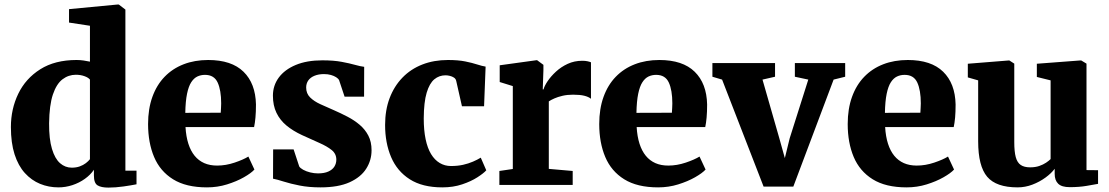

<svg xmlns="http://www.w3.org/2000/svg" viewBox="-20 -840 5036 872"><path d="M245.5 11Q201 11 162 -5Q123 -21 93 -54Q63 -87 46.2 -139Q29.5 -191 29.5 -263Q29.5 -345 63 -414.2Q96.5 -483.5 163 -525.5Q229.5 -567.5 327.5 -567.5Q344 -567.5 359.8 -565.2Q375.5 -563 388.5 -560V-723L293.5 -737.5V-798.5L514 -819.5H519.5L549.5 -796.5V-65H600V-3Q578 1.5 541.2 6.8Q504.5 12 472.5 12Q439.5 12 423 1.8Q406.5 -8.5 406.5 -43V-69Q391 -46 365.5 -27.8Q340 -9.5 308.8 0.8Q277.5 11 245.5 11ZM306 -78.5Q326 -78.5 342 -84.2Q358 -90 369.8 -99Q381.5 -108 388.5 -117V-478.5Q381.5 -487.5 363.8 -494Q346 -500.5 324.5 -500.5Q291 -500.5 263.8 -479.8Q236.5 -459 220.2 -410.8Q204 -362.5 203 -280Q202.5 -208.5 216 -163.8Q229.5 -119 252.8 -98.8Q276 -78.5 306 -78.5Z M920 11Q825 11 766 -25.8Q707 -62.5 679.8 -127.2Q652.5 -192 652.5 -276.5Q652.5 -345.5 672 -399.8Q691.5 -454 727.5 -491.2Q763.5 -528.5 813.8 -548Q864 -567.5 925.5 -567.5Q1031.5 -567.5 1086 -514.2Q1140.5 -461 1142.5 -365.5Q1142.5 -331.5 1140.2 -306.5Q1138 -281.5 1134 -263H822.5Q825 -220 835.5 -187.2Q846 -154.5 864 -132.5Q882 -110.5 907.5 -99.2Q933 -88 966 -88Q1005.5 -88 1045.5 -101.5Q1085.5 -115 1108 -129L1135.5 -70Q1120.5 -53.5 1087.5 -34.8Q1054.5 -16 1011 -2.5Q967.5 11 920 11ZM821.5 -327.5 982.5 -328Q983 -339 983.8 -349.5Q984.5 -360 984.5 -370.5Q984.5 -430.5 968.5 -465.2Q952.5 -500 911 -500Q892 -500 876.2 -492.5Q860.5 -485 848.5 -466.5Q836.5 -448 829.5 -414.2Q822.5 -380.5 821.5 -327.5Z M1435.5 11Q1383.5 11 1341.5 2.8Q1299.5 -5.5 1269 -15.2Q1238.5 -25 1220 -28.5L1220.5 -161.5H1313.5L1339 -84Q1343.5 -76.5 1357 -69Q1370.5 -61.5 1388.5 -57Q1406.5 -52.5 1424 -52.5Q1452.5 -52.5 1471 -60.8Q1489.5 -69 1498.5 -83.2Q1507.5 -97.5 1507.5 -115Q1507.5 -141.5 1486.5 -158.5Q1465.5 -175.5 1430.2 -191Q1395 -206.5 1351.5 -226.5Q1310.5 -245.5 1281 -270Q1251.5 -294.5 1235.5 -327.8Q1219.5 -361 1219.5 -405.5Q1219.5 -451.5 1246.2 -487.8Q1273 -524 1323.2 -545Q1373.5 -566 1444 -566Q1495.5 -566 1531.5 -559.2Q1567.5 -552.5 1592.2 -545.5Q1617 -538.5 1634 -536.5L1633.5 -401H1545L1520 -476Q1516.5 -483 1506.8 -489.2Q1497 -495.5 1483 -499.5Q1469 -503.5 1451.5 -503.5Q1427 -503.5 1408.5 -496Q1390 -488.5 1380.2 -474.8Q1370.5 -461 1370.5 -442.5Q1370.5 -415.5 1388.2 -397.8Q1406 -380 1435 -366.8Q1464 -353.5 1496.5 -339.5Q1527.5 -326 1558.2 -310Q1589 -294 1613.5 -273.2Q1638 -252.5 1652.8 -224.2Q1667.5 -196 1667.5 -157.5Q1667.5 -112 1643.2 -73.8Q1619 -35.5 1567.8 -12.2Q1516.5 11 1435.5 11Z M1989 11Q1898.5 11 1841 -25.8Q1783.5 -62.5 1756.2 -126.8Q1729 -191 1729 -272.5Q1729 -340 1749.5 -394.2Q1770 -448.5 1807.8 -487.5Q1845.5 -526.5 1898 -547Q1950.5 -567.5 2014.5 -567.5Q2061 -567.5 2093 -561Q2125 -554.5 2147.2 -547.2Q2169.5 -540 2185.5 -537.5L2178.5 -357.5H2078L2052 -472.5Q2050 -482 2041.8 -487.5Q2033.5 -493 2022.8 -495.5Q2012 -498 2003.5 -498Q1974.5 -498 1952.5 -479.8Q1930.5 -461.5 1917.8 -419Q1905 -376.5 1904.5 -302Q1904.5 -248.5 1913 -207.8Q1921.5 -167 1937.8 -140.2Q1954 -113.5 1977 -99.8Q2000 -86 2028 -86Q2058.5 -86 2083 -91.5Q2107.5 -97 2127.8 -105.8Q2148 -114.5 2163.5 -124L2188.5 -66.5Q2176.5 -53 2148.2 -34.8Q2120 -16.5 2079.2 -2.8Q2038.5 11 1989 11Z M2248 0V-63.5L2309 -72.5V-449L2249.5 -467.5V-543.5L2416 -566.5H2419.5L2448 -545.5V-521.5L2445 -434H2448.5Q2452.5 -449.5 2467 -471.2Q2481.5 -493 2504.8 -514.5Q2528 -536 2558.2 -550Q2588.5 -564 2624.5 -564Q2638 -564 2648.2 -561.8Q2658.5 -559.5 2664 -557V-391.5Q2652.5 -400.5 2633.5 -405.2Q2614.5 -410 2582.5 -410Q2556.5 -410 2535 -405Q2513.5 -400 2497.8 -393Q2482 -386 2472.5 -379.5V-73L2581 -63.5V0Z M2969 11Q2874 11 2815 -25.8Q2756 -62.5 2728.8 -127.2Q2701.5 -192 2701.5 -276.5Q2701.5 -345.5 2721 -399.8Q2740.5 -454 2776.5 -491.2Q2812.5 -528.5 2862.8 -548Q2913 -567.5 2974.5 -567.5Q3080.5 -567.5 3135 -514.2Q3189.5 -461 3191.5 -365.5Q3191.5 -331.5 3189.2 -306.5Q3187 -281.5 3183 -263H2871.5Q2874 -220 2884.5 -187.2Q2895 -154.5 2913 -132.5Q2931 -110.5 2956.5 -99.2Q2982 -88 3015 -88Q3054.5 -88 3094.5 -101.5Q3134.5 -115 3157 -129L3184.5 -70Q3169.5 -53.5 3136.5 -34.8Q3103.5 -16 3060 -2.5Q3016.5 11 2969 11ZM2870.5 -327.5 3031.5 -328Q3032 -339 3032.8 -349.5Q3033.5 -360 3033.5 -370.5Q3033.5 -430.5 3017.5 -465.2Q3001.5 -500 2960 -500Q2941 -500 2925.2 -492.5Q2909.5 -485 2897.5 -466.5Q2885.5 -448 2878.5 -414.2Q2871.5 -380.5 2870.5 -327.5Z M3448 7.5 3259.5 -478.5 3215.5 -491.5V-553.5H3500V-491.5L3443 -478.5L3519 -213.5L3544.5 -122L3566.5 -212L3651 -478.5L3590 -491.5V-553.5H3818.5V-491.5L3766 -478.5L3583 7.5Z M4097.5 11Q4002.5 11 3943.5 -25.8Q3884.5 -62.5 3857.2 -127.2Q3830 -192 3830 -276.5Q3830 -345.5 3849.5 -399.8Q3869 -454 3905 -491.2Q3941 -528.5 3991.2 -548Q4041.5 -567.5 4103 -567.5Q4209 -567.5 4263.5 -514.2Q4318 -461 4320 -365.5Q4320 -331.5 4317.8 -306.5Q4315.5 -281.5 4311.5 -263H4000Q4002.5 -220 4013 -187.2Q4023.5 -154.5 4041.5 -132.5Q4059.5 -110.5 4085 -99.2Q4110.5 -88 4143.5 -88Q4183 -88 4223 -101.5Q4263 -115 4285.5 -129L4313 -70Q4298 -53.5 4265 -34.8Q4232 -16 4188.5 -2.5Q4145 11 4097.5 11ZM3999 -327.5 4160 -328Q4160.5 -339 4161.2 -349.5Q4162 -360 4162 -370.5Q4162 -430.5 4146 -465.2Q4130 -500 4088.5 -500Q4069.5 -500 4053.8 -492.5Q4038 -485 4026 -466.5Q4014 -448 4007 -414.2Q4000 -380.5 3999 -327.5Z M4838.5 10Q4802 10 4786 -5.5Q4770 -21 4770 -50.5V-73.5Q4755 -53 4728.2 -33.5Q4701.5 -14 4668.8 -1.5Q4636 11 4601.5 11Q4504.5 11 4463.5 -37.2Q4422.5 -85.5 4422.5 -198V-475L4375.5 -488.5V-550.5L4562.5 -565.5H4564L4586.5 -551V-194.5Q4586.5 -151.5 4593.2 -126.5Q4600 -101.5 4615.8 -90.8Q4631.5 -80 4658.5 -80Q4682 -80 4700 -86.2Q4718 -92.5 4731 -101.2Q4744 -110 4751.5 -117.5V-475L4689 -490.5V-550.5L4886.5 -565.5H4890.5L4914.5 -551V-67.5L4967 -67V-5Q4948.5 -1.5 4914.8 4.2Q4881 10 4838.5 10Z"/></svg>

Font: Merriweather 24pt Black
Style: Regular
Weight: 900
Designer: Eben Sorkin
Foundry: Eben Sorkin
Version: Version 2.100